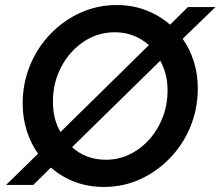

<svg xmlns="http://www.w3.org/2000/svg" viewBox="-20 -731 875 762"><path d="M392 11Q331 11 277.5 -9Q224 -29 182 -66L112 3H4L131 -121Q102 -162 86 -212.5Q70 -263 70 -320Q70 -400 99 -471Q128 -542 180 -596Q232 -650 299.5 -680.5Q367 -711 443 -711Q505 -711 559 -690.5Q613 -670 655 -633L726 -703H835L705 -577Q734 -536 749.5 -486Q765 -436 765 -380Q765 -300 736 -229Q707 -158 655 -104Q603 -50 536 -19.5Q469 11 392 11ZM220 -207 571 -552Q544 -576 510 -589.5Q476 -603 436 -603Q368 -603 312 -565.5Q256 -528 223 -465.5Q190 -403 190 -327Q190 -258 220 -207ZM400 -97Q451 -97 495 -118.5Q539 -140 573 -178Q607 -216 626 -266Q645 -316 645 -373Q645 -406 637.5 -435.5Q630 -465 616 -490L266 -147Q321 -97 400 -97Z"/></svg>

Font: Red Hat Text Medium
Style: Italic
Weight: 500
Italic angle: -12°
Designer: Pentagram, MCKL
Foundry: Pentagram, MCKL
Version: Version 1.023; ttfautohint (v1.8.3)